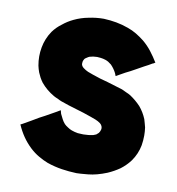

<svg xmlns="http://www.w3.org/2000/svg" viewBox="-67 -585 621 672"><g transform="rotate(10 243.5 -249.5)"><path d="M249 -388.7Q242.2 -388.7 235.4 -387.7Q229.5 -386.7 222.7 -384.8Q217.8 -382.8 213.9 -379.9Q210 -377.9 206.1 -374Q205.1 -372.1 203.1 -368.2Q201.2 -364.3 201.2 -358.4Q201.2 -357.4 201.2 -356.4Q201.2 -355.5 201.2 -354.5Q202.1 -350.6 204.1 -347.7Q206.1 -344.7 210 -341.8Q217.8 -335.9 226.6 -332Q236.3 -328.1 245.1 -325.2Q272.5 -315.4 299.8 -308.6Q327.1 -300.8 354.5 -292Q363.3 -288.1 371.1 -284.2Q378.9 -281.2 386.7 -276.4Q407.2 -262.7 423.8 -245.1Q439.5 -226.6 449.2 -203.1Q451.2 -196.3 453.1 -189.5Q455.1 -182.6 457 -174.8Q459 -160.2 459 -146.5Q459 -128.9 456.1 -111.3Q450.2 -80.1 431.6 -53.7Q417 -34.2 397.5 -19.5Q377.9 -5.9 355.5 3.9Q319.3 18.6 289.1 21.5Q258.8 24.4 248 24.4Q220.7 23.4 195.3 19.5Q169.9 15.6 143.6 6.8Q126 0 109.4 -9.8Q92.8 -19.5 78.1 -33.2Q60.5 -49.8 47.9 -68.4Q35.2 -86.9 25.4 -109.4Q27.3 -110.4 29.3 -111.3Q31.2 -112.3 33.2 -113.3Q46.9 -121.1 60.5 -128.9Q73.2 -136.7 86.9 -144.5Q95.7 -149.4 105.5 -154.3Q114.3 -159.2 123 -164.1Q130.9 -168.9 138.7 -172.9Q147.5 -177.7 155.3 -182.6Q155.3 -182.6 156.2 -182.6Q157.2 -178.7 159.2 -170.9Q163.1 -162.1 168 -153.3Q171.9 -145.5 178.7 -137.7Q184.6 -131.8 191.4 -127.9Q198.2 -123 206.1 -120.1Q216.8 -116.2 228.5 -114.3Q240.2 -113.3 248 -113.3Q256.8 -113.3 265.6 -114.3Q274.4 -115.2 283.2 -117.2Q288.1 -119.1 293 -121.1Q296.9 -124 300.8 -127.9Q304.7 -132.8 306.6 -139.6Q308.6 -146.5 305.7 -153.3Q304.7 -155.3 302.7 -158.2Q300.8 -160.2 298.8 -162.1Q291 -168 281.2 -171.9Q271.5 -175.8 262.7 -178.7Q235.4 -188.5 208 -196.3Q180.7 -204.1 153.3 -213.9Q145.5 -216.8 138.7 -220.7Q130.9 -223.6 124 -227.5Q110.4 -235.4 98.6 -245.1Q86.9 -254.9 77.1 -266.6Q77.1 -266.6 77.1 -266.6Q77.1 -266.6 77.1 -266.6Q71.3 -274.4 66.4 -283.2Q62.5 -291 58.6 -299.8Q56.6 -305.7 54.7 -311.5Q52.7 -317.4 51.8 -323.2Q45.9 -355.5 51.8 -387.7Q57.6 -419.9 76.2 -447.3Q89.8 -465.8 107.4 -478.5Q124 -492.2 144.5 -502Q168.9 -513.7 195.3 -518.6Q221.7 -524.4 249 -524.4Q272.5 -523.4 293.9 -519.5Q315.4 -515.6 336.9 -507.8Q353.5 -502 368.2 -493.2Q382.8 -484.4 396.5 -473.6Q414.1 -459 427.7 -441.4Q441.4 -423.8 453.1 -404.3Q450.2 -403.3 448.2 -401.4Q446.3 -400.4 443.4 -399.4Q430.7 -391.6 417 -384.8Q404.3 -377.9 390.6 -370.1Q381.8 -365.2 373 -360.4Q364.3 -355.5 355.5 -351.6Q347.7 -346.7 339.8 -342.8Q332 -338.9 324.2 -334Q323.2 -336.9 322.3 -338.9Q321.3 -341.8 320.3 -343.8Q316.4 -351.6 311.5 -358.4Q306.6 -365.2 300.8 -371.1Q295.9 -375 290 -378.9Q285.2 -381.8 279.3 -383.8Q270.5 -386.7 261.7 -387.7Q252.9 -388.7 249 -388.7Z"/></g></svg>

Font: LeFont
Style: Bold
Weight: 800
Designer: Leryon MEDIA
Version: Version 1.0